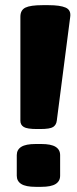

<svg xmlns="http://www.w3.org/2000/svg" viewBox="-20 -722 298 744"><path d="M124 -222Q85 -222 72 -230Q59 -238 59 -254V-657Q59 -683 78.5 -692.5Q98 -702 145 -702H168Q213 -702 234.5 -692.5Q256 -683 252 -656L200 -254Q198 -238 186 -230Q174 -222 135 -222ZM118 2Q80 2 62.5 -9Q45 -20 45 -41V-121Q45 -142 62.5 -153Q80 -164 118 -164H140Q178 -164 195.5 -153Q213 -142 213 -121V-41Q213 -20 195.5 -9Q178 2 140 2Z"/></svg>

Font: Asap Condensed Black
Style: Regular
Weight: 900
Width: 3
Designer: Pablo Cosgaya
Foundry: Omnibus-Type
Version: Version 3.001; ttfautohint (v1.8.4.7-5d5b)